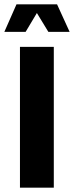

<svg xmlns="http://www.w3.org/2000/svg" viewBox="-22 -865 341 885"><path d="M226 0V-649H70V0ZM299 -718 241 -845H54L-2 -718H96L148 -805L201 -718Z"/></svg>

Font: Play
Style: Bold
Weight: 700
Designer: Jonas Hecksher
Foundry: Jonas Hecksher, Playtypeª, e-types AS
Version: Version 1.002